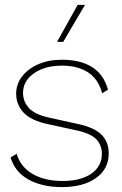

<svg xmlns="http://www.w3.org/2000/svg" viewBox="-20 -754 499 784"><path d="M232 10Q154 10 98 -20Q42 -50 23 -111L48 -126Q64 -72 113.5 -43.5Q163 -15 236 -15Q310 -15 353 -45Q396 -75 396 -126Q396 -161 373.5 -185Q351 -209 291 -222L176 -247Q106 -262 76 -294.5Q46 -327 46 -371Q46 -410 70 -441.5Q94 -473 136 -491.5Q178 -510 233 -510Q308 -510 355.5 -480.5Q403 -451 421 -388L397 -373Q382 -431 339.5 -458.5Q297 -486 233 -486Q163 -486 118.5 -454.5Q74 -423 74 -375Q74 -340 97.5 -313.5Q121 -287 179 -274L297 -248Q367 -233 395.5 -203Q424 -173 424 -128Q424 -64 372 -27Q320 10 232 10ZM297 -734H327L238 -583H213Z"/></svg>

Font: Prodigy Sans ExtraLight
Style: Regular
Weight: 200
Designer: Wei Huang
Foundry: Wei Huang
Version: Version 1.003; ttfautohint (v1.8.3)